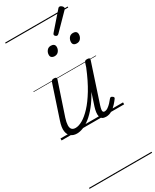

<svg xmlns="http://www.w3.org/2000/svg" viewBox="-371 -1131 1387 1717"><g transform="rotate(-30 323.0 -273.0)"><path d="M152 16Q116 16 91 -2.5Q66 -21 60.5 -60.5Q55 -100 76 -162L186 -494Q191 -506 197 -510.5Q203 -515 217 -515Q233 -515 239 -509Q245 -503 241 -491L130 -159Q117 -118 116 -90Q115 -62 127.5 -48Q140 -34 166 -34Q198 -34 238.5 -57Q279 -80 325.5 -129.5Q372 -179 421 -259.5Q470 -340 517 -455L530 -495Q534 -508 540.5 -512Q547 -516 561 -516Q576 -516 583 -510.5Q590 -505 585 -493L456 -101Q448 -76 446 -61Q444 -46 448.5 -39Q453 -32 463 -32Q481 -32 498.5 -44Q516 -56 532.5 -73.5Q549 -91 562 -108Q569 -116 575.5 -116Q582 -116 590 -110Q600 -104 601 -97.5Q602 -91 597 -85Q585 -68 563.5 -44Q542 -20 513.5 -2Q485 16 452 16Q428 16 414 6.5Q400 -3 395.5 -20.5Q391 -38 394 -62.5Q397 -87 406 -115L448 -243Q409 -172 369 -122.5Q329 -73 290.5 -42.5Q252 -12 217 2Q182 16 152 16ZM323 -683Q306 -683 294.5 -692Q283 -701 283 -719Q283 -743 298 -762.5Q313 -782 340 -782Q358 -782 369.5 -773Q381 -764 381 -745Q381 -722 366 -702.5Q351 -683 323 -683ZM552 -683Q534 -683 523 -692Q512 -701 512 -719Q512 -743 526.5 -762.5Q541 -782 569 -782Q587 -782 598 -773Q609 -764 609 -745Q609 -722 594.5 -702.5Q580 -683 552 -683ZM434 -831Q428 -831 419.5 -838Q411 -845 411 -852Q411 -856 412.5 -860Q414 -864 419 -869L562 -1033Q568 -1041 572.5 -1043.5Q577 -1046 583 -1046Q589 -1046 597 -1041Q605 -1036 610.5 -1028.5Q616 -1021 616 -1014Q616 -1009 614 -1005.5Q612 -1002 607 -998L452 -840Q443 -831 434 -831ZM0 490H646V500H0ZM0 -20H646V0H0ZM0 -505H646V-500H0ZM0 -1010H646V-1000H0Z"/></g></svg>

Font: Playwrite NZ Guides
Style: Regular
Weight: 400
Designer: Veronika Burian, José Scaglione
Foundry: TypeTogether
Version: Version 1.003